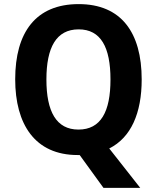

<svg xmlns="http://www.w3.org/2000/svg" viewBox="-20 -745 764 935"><path d="M670 -358C670 -587 570 -725 363 -725C154 -725 54 -587 54 -359C54 -140 150 10 358 10C362 10 364 10 368 10L484 170H663L512 -22C618 -75 670 -194 670 -358ZM206 -358C206 -514 254 -602 363 -602C471 -602 518 -515 518 -358C518 -201 471 -114 362 -114C254 -114 206 -202 206 -358Z"/></svg>

Font: Noto Sans Sinhala UI SemiCondensed
Style: Bold
Weight: 700
Width: 4
Designer: Jelle Bosma - Monotype Design Team
Foundry: Monotype Imaging Inc.
Version: Version 2.006